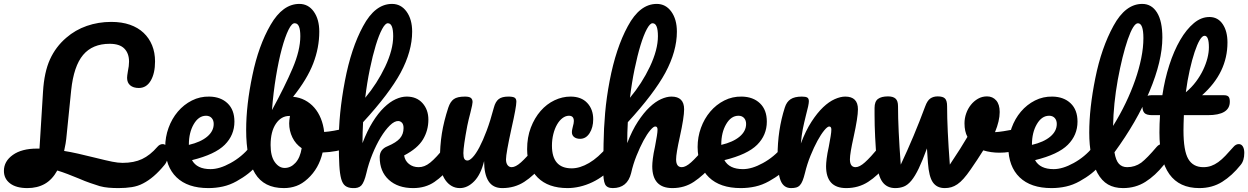

<svg xmlns="http://www.w3.org/2000/svg" viewBox="-58 -960 6384 982"><path d="M774 -223Q787 -223 794.5 -211Q802 -199 802 -178Q802 -138 783 -116Q729 -50 674 -22Q648 -8 616.5 -3Q585 2 548 2Q522 2 498 0Q474 -2 452 -8Q430 -15 403.5 -24Q377 -33 345 -47Q316 -59 288.5 -69.5Q261 -80 235 -88Q209 -41 171 -19.5Q133 2 82 2Q25 2 -6.5 -22Q-38 -46 -38 -86Q-38 -135 7.5 -167.5Q53 -200 131 -200H144L162 -491Q168 -591 197.5 -656Q227 -721 281 -767Q327 -807 386 -827.5Q445 -848 511 -848Q565 -848 606.5 -833.5Q648 -819 676.5 -792Q705 -765 720 -728Q735 -691 735 -646Q735 -585 713 -547.5Q691 -510 652 -510Q624 -510 608 -523.5Q592 -537 592 -562Q592 -567 593 -575Q594 -583 596 -595Q602 -623 602 -645Q602 -687 578 -711.5Q554 -736 503 -736Q415 -736 367 -679Q319 -622 306 -498L283 -271Q281 -247 277.5 -226Q274 -205 270 -188Q302 -183 342 -174Q382 -165 430 -153Q486 -139 516 -133Q546 -127 569 -127Q627 -127 668.5 -146.5Q710 -166 747 -209Q759 -223 774 -223Z M1248 -223Q1261 -223 1268.5 -211Q1276 -199 1276 -178Q1276 -138 1257 -116Q1219 -70 1152 -33Q1118 -14 1082 -6Q1046 2 1008 2Q902 2 845 -53Q788 -108 787 -208Q787 -259 804 -306Q821 -353 851.5 -389Q882 -425 923.5 -446Q965 -467 1013 -466Q1071 -465 1106 -431.5Q1141 -398 1141 -338Q1141 -269 1091.5 -219.5Q1042 -170 924 -141Q949 -95 1019 -95Q1065 -95 1121 -126Q1178 -157 1221 -209Q1233 -223 1248 -223ZM996 -368Q958 -368 933 -325Q908 -282 908 -221V-219Q968 -233 1001.5 -261Q1035 -289 1035 -326Q1035 -345 1024.5 -356.5Q1014 -368 996 -368Z M1726 -307Q1739 -307 1746 -294Q1753 -281 1753 -261Q1753 -214 1724 -204Q1664 -183 1592 -180Q1573 -98 1516 -46Q1488 -20 1458 -9Q1428 2 1394 2Q1292 2 1246.5 -73Q1201 -148 1201 -295Q1201 -360 1209 -429.5Q1217 -499 1233 -575Q1264 -726 1326 -833Q1388 -940 1473 -940Q1519 -940 1547 -900.5Q1575 -861 1575 -798Q1575 -716 1544 -635.5Q1513 -555 1441 -465Q1474 -462 1501.5 -447.5Q1529 -433 1549.5 -409.5Q1570 -386 1583 -354Q1596 -322 1600 -285Q1645 -288 1712 -305Q1720 -307 1726 -307ZM1450 -841Q1435 -843 1417.5 -807.5Q1400 -772 1383.5 -711Q1367 -650 1353.5 -568.5Q1340 -487 1333 -397Q1399 -518 1438.5 -610.5Q1478 -703 1478 -775Q1478 -841 1450 -841ZM1398 -101Q1429 -101 1453 -127Q1477 -153 1485 -202Q1454 -223 1437.5 -257Q1421 -291 1421 -329Q1421 -336 1422 -345.5Q1423 -355 1425 -367H1422Q1380 -367 1353 -327Q1326 -287 1326 -218Q1326 -161 1347.5 -131Q1369 -101 1398 -101Z M2246 -223Q2259 -223 2266.5 -211Q2274 -199 2274 -178Q2274 -138 2255 -116Q2210 -61 2164 -29.5Q2118 2 2055 2Q1977 2 1930.5 -40.5Q1884 -83 1884 -156Q1884 -196 1924 -212Q1969 -231 1987.5 -252.5Q2006 -274 2006 -305Q2006 -323 1998.5 -331.5Q1991 -340 1980 -341Q1960 -342 1936 -318.5Q1912 -295 1889 -257Q1866 -219 1846.5 -171Q1827 -123 1816 -75Q1805 -28 1790.5 -12Q1776 4 1745 2Q1722 1 1708 -9.5Q1694 -20 1687 -45.5Q1680 -71 1677.5 -114.5Q1675 -158 1675 -225Q1674 -303 1682 -382.5Q1690 -462 1706 -546Q1738 -714 1799 -826Q1860 -940 1947 -940Q1993 -940 2021.5 -900.5Q2050 -861 2050 -798Q2050 -698 1991 -588Q1933 -481 1799 -335Q1796 -282 1796 -228Q1820 -291 1848 -336Q1876 -381 1906 -410Q1936 -439 1965.5 -452.5Q1995 -466 2022 -466Q2073 -466 2103 -432.5Q2133 -399 2133 -348Q2133 -293 2105.5 -247Q2078 -201 2009 -165Q2013 -138 2033.5 -121.5Q2054 -105 2083 -105Q2098 -105 2112.5 -110.5Q2127 -116 2142.5 -128.5Q2158 -141 2176.5 -161Q2195 -181 2219 -209Q2231 -223 2246 -223ZM1926 -841Q1913 -842 1896.5 -811.5Q1880 -781 1864 -728.5Q1848 -676 1833.5 -606Q1819 -536 1810 -460Q1871 -533 1912 -619Q1953 -706 1953 -775Q1953 -841 1926 -841Z M2294 2Q2271 2 2252.5 -8.5Q2234 -19 2220.5 -38Q2207 -57 2199.5 -83Q2192 -109 2192 -140Q2192 -215 2202 -277.5Q2212 -340 2235 -410Q2245 -440 2263 -453Q2281 -466 2320 -466Q2342 -466 2350.5 -459Q2359 -452 2359 -438Q2359 -434 2356.5 -420.5Q2354 -407 2348 -384Q2343 -365 2339 -348.5Q2335 -332 2332 -317Q2322 -264 2317 -229Q2312 -194 2312 -177Q2312 -156 2317 -147.5Q2322 -139 2333 -139Q2344 -139 2360 -156Q2376 -173 2394 -207Q2412 -241 2431 -291.5Q2450 -342 2468 -410Q2476 -440 2492.5 -453Q2509 -466 2542 -466Q2565 -466 2574 -460.5Q2583 -455 2583 -440Q2583 -413 2558 -303Q2544 -239 2537 -199.5Q2530 -160 2530 -145Q2530 -126 2538 -115.5Q2546 -105 2559 -105Q2579 -105 2606.5 -129.5Q2634 -154 2680 -209Q2692 -223 2707 -223Q2720 -223 2727.5 -211Q2735 -199 2735 -178Q2735 -138 2716 -116Q2673 -62 2623.5 -30Q2574 2 2511 2Q2463 2 2440.5 -33.5Q2418 -69 2418 -136Q2401 -67 2367 -32.5Q2333 2 2294 2Z M2845 2Q2746 2 2692 -52Q2638 -106 2638 -197Q2638 -258 2657 -307.5Q2676 -357 2707 -392.5Q2738 -428 2778 -447Q2818 -466 2860 -466Q2915 -466 2945.5 -433.5Q2976 -401 2976 -350Q2976 -308 2957.5 -279Q2939 -250 2909 -250Q2890 -250 2878.5 -259Q2867 -268 2867 -284Q2867 -291 2869 -300Q2871 -309 2872 -313Q2877 -330 2877 -341Q2877 -368 2852 -368Q2835 -368 2819 -356Q2803 -344 2791 -323Q2779 -302 2772 -274Q2765 -246 2765 -215Q2765 -99 2866 -99Q2908 -99 2955 -126.5Q3002 -154 3048 -209Q3060 -223 3075 -223Q3088 -223 3095.5 -211Q3103 -199 3103 -178Q3103 -139 3084 -116Q3060 -87 3031.5 -65Q3003 -43 2971.5 -28Q2940 -13 2907.5 -5.5Q2875 2 2845 2Z M3577 -223Q3590 -223 3597.5 -211Q3605 -199 3605 -178Q3605 -138 3586 -116Q3540 -63 3491.5 -30.5Q3443 2 3381 2Q3278 2 3278 -110Q3278 -124 3281 -149Q3284 -174 3292 -210Q3298 -242 3301.5 -263.5Q3305 -285 3305 -297Q3305 -313 3294 -313Q3285 -314 3268 -294Q3251 -274 3233 -240.5Q3215 -207 3197.5 -163.5Q3180 -120 3170 -75Q3151 2 3076 2Q3046 2 3036.5 -18Q3027 -38 3027 -94Q3027 -110 3027.5 -122.5Q3028 -135 3028 -145L3029 -225Q3030 -303 3037 -382.5Q3044 -462 3060 -546Q3092 -714 3153 -826Q3214 -940 3301 -940Q3347 -940 3375.5 -900.5Q3404 -861 3404 -798Q3404 -698 3345 -588Q3287 -481 3153 -335Q3150 -282 3150 -228Q3175 -293 3204.5 -338Q3234 -383 3264 -411.5Q3294 -440 3323 -453Q3352 -466 3376 -466Q3441 -466 3441 -401Q3441 -360 3419 -260Q3400 -175 3400 -145Q3400 -105 3429 -105Q3449 -105 3476.5 -129.5Q3504 -154 3550 -209Q3562 -223 3577 -223ZM3280 -841Q3267 -842 3250.5 -811.5Q3234 -781 3218 -728.5Q3202 -676 3187.5 -606Q3173 -536 3164 -460Q3225 -533 3266 -619Q3307 -706 3307 -775Q3307 -841 3280 -841Z M3971 -223Q3984 -223 3991.5 -211Q3999 -199 3999 -178Q3999 -138 3980 -116Q3942 -70 3875 -33Q3841 -14 3805 -6Q3769 2 3731 2Q3625 2 3568 -53Q3511 -108 3510 -208Q3510 -259 3527 -306Q3544 -353 3574.5 -389Q3605 -425 3646.5 -446Q3688 -467 3736 -466Q3794 -465 3829 -431.5Q3864 -398 3864 -338Q3864 -269 3814.5 -219.5Q3765 -170 3647 -141Q3672 -95 3742 -95Q3788 -95 3844 -126Q3901 -157 3944 -209Q3956 -223 3971 -223ZM3719 -368Q3681 -368 3656 -325Q3631 -282 3631 -221V-219Q3691 -233 3724.5 -261Q3758 -289 3758 -326Q3758 -345 3747.5 -356.5Q3737 -368 3719 -368Z M3988 2Q3950 2 3934.5 -36.5Q3919 -75 3919 -163Q3919 -295 3956 -410Q3965 -439 3985.5 -452.5Q4006 -466 4043 -466Q4063 -466 4071 -461Q4079 -456 4079 -442Q4079 -425 4064 -370Q4059 -350 4055 -332.5Q4051 -315 4048 -300Q4045 -285 4042.5 -266.5Q4040 -248 4038 -226Q4063 -292 4092.5 -337.5Q4122 -383 4152 -411.5Q4182 -440 4211.5 -453Q4241 -466 4265 -466Q4330 -466 4330 -401Q4330 -360 4308 -260Q4289 -175 4289 -145Q4289 -105 4318 -105Q4338 -105 4365.5 -129.5Q4393 -154 4439 -209Q4451 -223 4466 -223Q4479 -223 4486.5 -211Q4494 -199 4494 -178Q4494 -138 4475 -116Q4432 -62 4382.5 -30Q4333 2 4270 2Q4167 2 4167 -110Q4167 -124 4170 -149Q4173 -174 4181 -210Q4187 -242 4190.5 -263.5Q4194 -285 4194 -297Q4194 -313 4183 -313Q4174 -313 4157.5 -293Q4141 -273 4123 -240Q4105 -207 4087.5 -164Q4070 -121 4059 -75Q4053 -51 4047 -36Q4041 -21 4033 -12.5Q4025 -4 4014 -1Q4003 2 3988 2Z M5159 -304Q5161 -305 5169 -305Q5200 -305 5200 -268Q5200 -237 5188 -219.5Q5176 -202 5152 -194Q5105 -179 5054 -179Q5010 -179 4971 -191Q4957 -168 4940.5 -143.5Q4924 -119 4907 -94Q4887 -65 4870.5 -46.5Q4854 -28 4838.5 -17.5Q4823 -7 4807.5 -2.5Q4792 2 4774 2Q4734 2 4713.5 -27Q4693 -56 4688 -128L4683 -201Q4660 -138 4641 -98.5Q4622 -59 4603.5 -36.5Q4585 -14 4565 -6Q4545 2 4521 2Q4479 2 4456 -28.5Q4433 -59 4427 -128Q4415 -267 4415 -373V-408Q4415 -441 4432.5 -454Q4450 -467 4484 -467Q4510 -467 4522.5 -455.5Q4535 -444 4535 -417Q4535 -359 4538.5 -285Q4542 -211 4549 -118Q4617 -262 4674 -416Q4685 -446 4700.5 -456.5Q4716 -467 4738 -467Q4765 -467 4775.5 -456Q4786 -445 4786 -417Q4786 -359 4789.5 -285Q4793 -211 4800 -118Q4830 -163 4852.5 -198.5Q4875 -234 4890 -260Q4875 -288 4875 -329Q4875 -355 4883.5 -379.5Q4892 -404 4907.5 -423.5Q4923 -443 4944 -455Q4965 -467 4990 -467Q5019 -467 5037 -446.5Q5055 -426 5055 -387Q5055 -342 5031 -284Q5050 -285 5075 -289Q5100 -293 5132 -299Z M5560 -223Q5573 -223 5580.5 -211Q5588 -199 5588 -178Q5588 -138 5569 -116Q5531 -70 5464 -33Q5430 -14 5394 -6Q5358 2 5320 2Q5214 2 5157 -53Q5100 -108 5099 -208Q5099 -259 5116 -306Q5133 -353 5163.5 -389Q5194 -425 5235.5 -446Q5277 -467 5325 -466Q5383 -465 5418 -431.5Q5453 -398 5453 -338Q5453 -269 5403.5 -219.5Q5354 -170 5236 -141Q5261 -95 5331 -95Q5377 -95 5433 -126Q5490 -157 5533 -209Q5545 -223 5560 -223ZM5308 -368Q5270 -368 5245 -325Q5220 -282 5220 -221V-219Q5280 -233 5313.5 -261Q5347 -289 5347 -326Q5347 -345 5336.5 -356.5Q5326 -368 5308 -368Z M5885 -223Q5898 -223 5905.5 -211Q5913 -199 5913 -178Q5913 -138 5894 -116Q5851 -62 5800.5 -30Q5750 2 5686 2Q5641 2 5609 -16.5Q5577 -35 5555 -75Q5513 -154 5513 -282Q5513 -406 5544 -560Q5575 -715 5637 -828Q5698 -940 5784 -940Q5832 -940 5859.5 -896Q5887 -852 5887 -768Q5887 -649 5821 -492Q5788 -413 5743.5 -336Q5699 -259 5642 -181Q5649 -139 5665 -122Q5681 -105 5707 -105Q5747 -105 5779 -128Q5809 -151 5858 -209Q5870 -223 5885 -223ZM5762 -841Q5739 -841 5710 -758Q5682 -676 5659 -552Q5637 -429 5635 -316Q5671 -374 5699.5 -433.5Q5728 -493 5748 -550.5Q5768 -608 5779 -662.5Q5790 -717 5790 -765Q5790 -841 5762 -841Z M6278 -223Q6291 -223 6298.5 -211Q6306 -199 6306 -178Q6306 -138 6287 -116Q6244 -62 6193 -30Q6142 2 6076 2Q5872 2 5872 -282Q5872 -326 5875 -371H5836Q5806 -371 5795.5 -382Q5785 -393 5785 -417Q5785 -473 5830 -473H5887Q5899 -554 5922.5 -627Q5946 -700 5978 -755Q6010 -810 6048.5 -842Q6087 -874 6130 -873Q6172 -872 6196 -836Q6220 -800 6220 -743Q6220 -588 6090 -473H6202Q6218 -473 6225 -466Q6232 -459 6232 -440Q6232 -371 6119 -371H5997Q5996 -346 5995.5 -326.5Q5995 -307 5995 -293Q5995 -189 6019.5 -147Q6044 -105 6097 -105Q6118 -105 6136.5 -111.5Q6155 -118 6173 -131Q6191 -144 6209.5 -163.5Q6228 -183 6251 -209Q6263 -223 6278 -223ZM6103 -777Q6091 -777 6078 -755Q6065 -733 6052 -694Q6039 -655 6027 -602Q6015 -549 6007 -488Q6037 -513 6059 -542.5Q6081 -572 6095.5 -602.5Q6110 -633 6117.5 -662.5Q6125 -692 6125 -718Q6125 -777 6103 -777Z"/></svg>

Font: Lebkuchenwelt
Style: Regular
Weight: 400
Designer: Vernon Adams
Foundry: Gereon Berster
Version: Version 1.000;PS 001.001;hotconv 1.0.56 